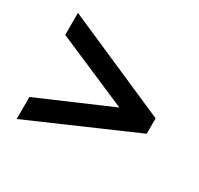

<svg xmlns="http://www.w3.org/2000/svg" viewBox="-102 -546 705 680"><g transform="rotate(30 250.0 -206.0)"><path d="M37 11V-79L378 -226V-186L37 -333V-423L462 -237V-174Z"/></g></svg>

Font: Junicode VF
Style: Regular
Weight: 400
Designer: Peter S. Baker
Version: Version 2.213